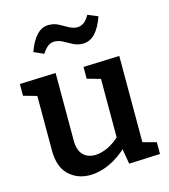

<svg xmlns="http://www.w3.org/2000/svg" viewBox="-116 -873 860 976"><g transform="rotate(-15 313.5 -385.0)"><path d="M238 11Q171 11 126.5 -31.5Q82 -74 82 -161V-462L94 -444L12 -467V-529L202 -536V-181Q202 -130 225.5 -105.5Q249 -81 288 -81Q318 -81 354 -97Q390 -113 426 -148L417 -125V-465L429 -444L347 -467V-529L537 -536V-66L522 -86L608 -63V-1L444 6L427 -92L444 -86Q394 -37 340.5 -13Q287 11 238 11ZM375 -644Q348 -644 325 -656Q302 -668 280.5 -680Q259 -692 236 -692Q218 -692 202.5 -680.5Q187 -669 172 -645L120 -668Q140 -724 167.5 -752.5Q195 -781 230 -781Q259 -781 282 -768.5Q305 -756 326.5 -744Q348 -732 370 -732Q389 -732 404.5 -743.5Q420 -755 434 -780L487 -758Q467 -701 439.5 -672.5Q412 -644 375 -644Z"/></g></svg>

Font: Bitter Thin SemiBold
Style: Regular
Weight: 600
Version: Version 2.002